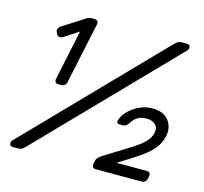

<svg xmlns="http://www.w3.org/2000/svg" viewBox="-102 -814 987 928"><g transform="rotate(15 392.0 -350.0)"><path d="M172 -350Q162 -350 157.5 -356Q153 -362 155 -372L208 -623L135 -576Q127 -571 118.5 -572Q110 -573 105 -581L100 -591Q96 -599 99 -607.5Q102 -616 111 -622L222 -693Q233 -700 246 -700H260Q270 -700 275 -694Q280 -688 278 -678L213 -372Q208 -350 186 -350ZM39 0Q25 0 22.5 -11Q20 -22 29 -31L660 -681Q669 -690 676.5 -695Q684 -700 697 -700H722Q736 -700 738.5 -689Q741 -678 732 -669L101 -19Q92 -10 85 -5Q78 0 64 0ZM453 0Q443 0 438.5 -6Q434 -12 436 -22L439 -39Q441 -47 447.5 -54.5Q454 -62 470 -72Q544 -118 588.5 -145.5Q633 -173 655 -195Q677 -217 683 -244Q688 -270 672 -285Q656 -300 630 -300Q603 -300 587.5 -291.5Q572 -283 564.5 -273Q557 -263 553 -257Q545 -246 539 -242.5Q533 -239 525 -239H510Q490 -239 496 -258Q503 -282 525 -304Q547 -326 577.5 -340.5Q608 -355 642 -355Q699 -355 724.5 -321.5Q750 -288 741 -244Q733 -207 711 -179.5Q689 -152 648 -123.5Q607 -95 542 -56H694Q704 -56 708.5 -50Q713 -44 711 -34L709 -22Q704 0 682 0Z"/></g></svg>

Font: Rubik Light
Style: Italic
Weight: 300
Italic angle: -12°
Designer: Hubert and Fischer
Foundry: Hubert and Fischer
Version: Version 2.300;gftools[0.9.30]